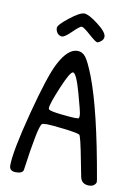

<svg xmlns="http://www.w3.org/2000/svg" viewBox="-93 -910 675 970"><g transform="rotate(10 244.0 -425.0)"><path d="M380 -753Q380 -739 368 -729Q356 -719 348 -719Q340 -719 304 -751Q268 -783 258.5 -783Q249 -783 215.5 -750Q182 -717 168 -717Q154 -717 144.5 -728.5Q135 -740 135 -755.5Q135 -771 186 -811Q237 -851 259.5 -851Q282 -851 331 -813.5Q380 -776 380 -753ZM259 -659Q284 -659 301 -637Q318 -615 345 -546Q408 -383 468 -35Q469 -31 469 -23.5Q469 -16 459.5 -7.5Q450 1 432.5 1Q415 1 403 -7.5Q391 -16 387 -35.5Q383 -55 372 -112Q348 -239 340 -244Q328 -251 260.5 -259Q193 -267 171 -267Q149 -267 145 -263Q127 -247 96 -20Q92 -1 58 -1Q24 -1 24 -30Q24 -102 77 -305Q130 -508 165 -574Q209 -659 259 -659ZM255 -548Q240 -548 203 -459.5Q166 -371 166 -350Q166 -345 168 -343Q176 -335 231 -329Q286 -323 304 -323Q322 -323 324 -325.5Q326 -328 326 -341.5Q326 -355 299 -451.5Q272 -548 255 -548Z"/></g></svg>

Font: Patrick Hand
Style: Regular
Weight: 400
Designer: Patrick Wagesreiter
Foundry: Patrick Wagesreiter
Version: Version 1.003;PS 001.003;hotconv 1.0.70;makeotf.lib2.5.58329